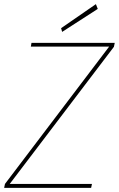

<svg xmlns="http://www.w3.org/2000/svg" viewBox="-26 -907 574 927"><path d="M-6 0 -2 -19 501 -682H123L126 -700H528L524 -681L21 -19H418L414 0ZM274 -753 269 -771 437 -887 446 -864Z"/></svg>

Font: DM Sans 12pt Thin
Style: Italic
Weight: 250
Italic angle: -10°
Version: Version 4.004;gftools[0.9.30]